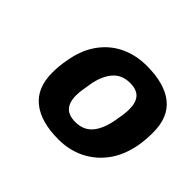

<svg xmlns="http://www.w3.org/2000/svg" viewBox="-97 -823 618 618"><g transform="rotate(45 212.5 -513.5)"><path d="M225 -329Q145 -329 102 -363.5Q59 -398 59 -467Q59 -483 60.5 -498.5Q62 -514 65 -529Q74 -583 101 -621Q128 -659 168.5 -678.5Q209 -698 259 -698Q340 -698 382.5 -664Q425 -630 425 -561Q425 -546 424 -531Q423 -516 420 -498Q410 -444 382.5 -406.5Q355 -369 314.5 -349Q274 -329 225 -329ZM224 -407Q261 -407 282 -432Q303 -457 311 -503Q314 -519 315.5 -529Q317 -539 317.5 -545.5Q318 -552 318 -559Q318 -590 304 -605.5Q290 -621 260 -621Q222 -621 200.5 -595Q179 -569 172 -526Q170 -511 168 -501Q166 -491 165.5 -483Q165 -475 165 -469Q165 -438 179.5 -422.5Q194 -407 224 -407Z"/></g></svg>

Font: Archivo SemiBold ExtraBold
Style: Italic
Weight: 800
Italic angle: -10°
Version: Version 2.001